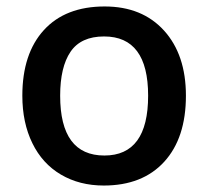

<svg xmlns="http://www.w3.org/2000/svg" viewBox="-20 -570 651 600"><path d="M561 -271Q561 -138.7 493.2 -64.5Q425.3 9.8 304.2 9.8Q228.5 9.8 170.4 -24.4Q112.3 -58.6 81.1 -122.6Q49.8 -186.5 49.8 -271Q49.8 -402.3 117.2 -476.1Q184.6 -549.8 307.1 -549.8Q424.3 -549.8 492.7 -474.4Q561 -398.9 561 -271ZM168 -271Q168 -84 306.2 -84Q442.9 -84 442.9 -271Q442.9 -456.1 305.2 -456.1Q232.9 -456.1 200.4 -408.2Q168 -360.4 168 -271Z"/></svg>

Font: f1_31487          
Style: Regular
Weight: 600
Foundry: Ascender Corporation
Version: Version 1.10